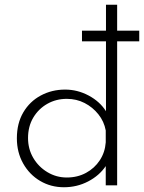

<svg xmlns="http://www.w3.org/2000/svg" viewBox="-20 -780 606 808"><path d="M249 8Q194 8 149 -18.5Q104 -45 77.5 -92Q51 -139 51 -198Q51 -261 78 -307Q105 -353 151.5 -378Q198 -403 254 -403Q306 -403 353 -378Q400 -353 426 -312V-760H473V0H425V-81Q398 -41 351 -16.5Q304 8 249 8ZM261 -33Q306 -33 342 -52.5Q378 -72 400 -105.5Q422 -139 425 -181V-231Q418 -269 394 -299Q370 -329 336 -346.5Q302 -364 261 -364Q216 -364 179 -343Q142 -322 120 -285Q98 -248 98 -199Q98 -153 120 -115.5Q142 -78 179.5 -55.5Q217 -33 261 -33ZM325 -651H566V-606H325Z"/></svg>

Font: Synthetic Light
Style: Regular
Weight: 300
Designer: Santiago Orozco
Foundry: Typemade
Version: Version 2.000; ttfautohint (v1.8.4.7-5d5b)